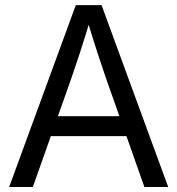

<svg xmlns="http://www.w3.org/2000/svg" viewBox="-20 -748 709 768"><path d="M16.6 0 283.2 -727.5H386.2L652.8 0H557.6L403.8 -435.5Q389.2 -477.5 370.4 -535.2Q351.6 -592.8 323.7 -684.6H345.7Q317.9 -592.3 298.8 -534.2Q279.8 -476.1 265.6 -435.5L111.3 0ZM152.8 -203.6V-283.2H516.6V-203.6Z"/></svg>

Font: Inter 24pt
Style: Regular
Weight: 400
Designer: Rasmus Andersson
Foundry: rsms
Version: Version 4.001;git-66647c0bb